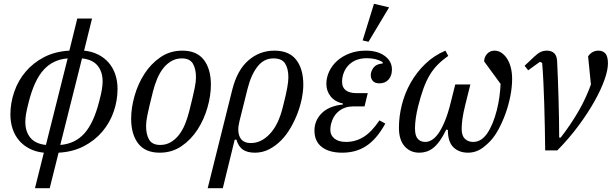

<svg xmlns="http://www.w3.org/2000/svg" viewBox="-20 -796 3237 1016"><path d="M212 12Q171 8 138 -8.5Q105 -25 82 -51.5Q59 -78 47 -113.5Q35 -149 35 -190Q35 -251 55.5 -310.5Q76 -370 116 -417Q156 -464 214 -494Q272 -524 347 -528L389 -698H467L425 -528Q466 -524 499 -507.5Q532 -491 555 -464.5Q578 -438 590 -402.5Q602 -367 602 -326Q602 -264 581.5 -205Q561 -146 521 -99Q481 -52 423 -22Q365 8 290 12L243 200H165ZM338 -487Q260 -481 210.5 -426Q161 -371 132 -256Q121 -214 117.5 -191Q114 -168 114 -151Q114 -100 140.5 -67.5Q167 -35 223 -29ZM299 -29Q377 -35 426.5 -90Q476 -145 505 -260Q516 -301 519.5 -324.5Q523 -348 523 -365Q523 -416 496.5 -448.5Q470 -481 414 -487Z M828 -29Q858 -29 882.5 -43Q907 -57 926 -81Q945 -105 958.5 -137.5Q972 -170 981 -206Q992 -250 999 -279.5Q1006 -309 1010 -329Q1014 -349 1015.5 -362Q1017 -375 1017 -387Q1017 -432 1000.5 -459.5Q984 -487 942 -487Q912 -487 887.5 -473Q863 -459 844 -435Q825 -411 811.5 -378.5Q798 -346 789 -310Q778 -266 771 -236.5Q764 -207 760 -187Q756 -167 754.5 -154Q753 -141 753 -129Q753 -84 769.5 -56.5Q786 -29 828 -29ZM825 12Q749 12 711.5 -36.5Q674 -85 674 -168Q674 -225 692 -288.5Q710 -352 744.5 -405.5Q779 -459 829.5 -493.5Q880 -528 945 -528Q1021 -528 1058.5 -479.5Q1096 -431 1096 -348Q1096 -291 1078 -227.5Q1060 -164 1025.5 -110.5Q991 -57 940.5 -22.5Q890 12 825 12Z M1209 -321Q1235 -425 1294.5 -476.5Q1354 -528 1432 -528Q1510 -528 1547.5 -479.5Q1585 -431 1585 -348Q1585 -316 1577.5 -277Q1570 -238 1555 -198Q1540 -158 1518 -120Q1496 -82 1467.5 -53Q1439 -24 1404 -6Q1369 12 1329 12Q1289 12 1265.5 -4Q1242 -20 1231 -57H1222L1159 200H1079ZM1308 -39Q1362 -39 1407.5 -87Q1453 -135 1476 -227Q1485 -263 1491 -288.5Q1497 -314 1500 -332Q1503 -350 1504.5 -362.5Q1506 -375 1506 -387Q1506 -432 1489 -459.5Q1472 -487 1427 -487Q1376 -487 1342 -443Q1308 -399 1290 -326L1247 -154Q1234 -103 1249 -71Q1264 -39 1308 -39Z M1850 -233Q1805 -233 1774 -208.5Q1743 -184 1732 -141Q1728 -125 1728 -109Q1728 -80 1750 -62.5Q1772 -45 1811 -45Q1861 -45 1903.5 -71Q1946 -97 1988 -159L2019 -142Q1995 -99 1969.5 -69.5Q1944 -40 1915.5 -22Q1887 -4 1856 4Q1825 12 1791 12Q1722 12 1683 -18Q1644 -48 1644 -105Q1644 -158 1682 -196.5Q1720 -235 1794 -243L1795 -248Q1753 -257 1730 -285.5Q1707 -314 1707 -352Q1707 -386 1722 -418Q1737 -450 1764.5 -474.5Q1792 -499 1830.5 -513.5Q1869 -528 1916 -528Q1978 -528 2016 -500Q2054 -472 2054 -428Q2054 -396 2036.5 -375.5Q2019 -355 1988 -355Q1964 -355 1953 -367.5Q1942 -380 1942 -398Q1942 -419 1957 -438.5Q1972 -458 2005 -460V-467Q1972 -488 1922 -488Q1871 -488 1838 -463Q1805 -438 1794 -395Q1790 -379 1790 -364Q1790 -303 1869 -303H1926L1909 -233ZM1959 -776 2039 -757 1930 -575 1899 -582Z M2469 -349 2442 -241Q2431 -196 2427 -166.5Q2423 -137 2423 -113Q2423 -78 2440 -61.5Q2457 -45 2484 -45Q2527 -45 2558 -90Q2589 -135 2609 -213Q2626 -281 2629 -352L2542 -471Q2542 -494 2557.5 -511Q2573 -528 2597 -528Q2616 -528 2633 -517Q2650 -506 2663 -486Q2676 -466 2683 -438.5Q2690 -411 2690 -379Q2690 -335 2680.5 -287Q2671 -239 2654.5 -193.5Q2638 -148 2616.5 -109Q2595 -70 2570 -45Q2536 -11 2510 0.5Q2484 12 2457 12Q2409 12 2379.5 -16.5Q2350 -45 2350 -108L2342 -111Q2325 -76 2308 -52Q2291 -28 2273.5 -14Q2256 0 2237.5 6Q2219 12 2199 12Q2151 12 2121 -22Q2091 -56 2091 -120Q2091 -180 2106.5 -241.5Q2122 -303 2153 -358Q2184 -413 2230 -457.5Q2276 -502 2337 -528L2352 -500Q2319 -477 2295.5 -453Q2272 -429 2254 -399Q2236 -369 2221.5 -329.5Q2207 -290 2193 -235Q2176 -167 2176 -116Q2176 -78 2190.5 -61.5Q2205 -45 2231 -45Q2248 -45 2266 -56Q2284 -67 2301 -91.5Q2318 -116 2334.5 -156Q2351 -196 2365 -253L2389 -349Z M2865 0Q2864 -61 2863 -123.5Q2862 -186 2860 -245.5Q2858 -305 2855.5 -360.5Q2853 -416 2849 -463L2837 -469L2775 -424L2756 -448L2807 -496Q2827 -515 2842 -521.5Q2857 -528 2874 -528Q2897 -528 2911.5 -515.5Q2926 -503 2928 -474Q2930 -433 2932 -382.5Q2934 -332 2935.5 -277.5Q2937 -223 2938 -169Q2939 -115 2939 -68H2947Q2973 -101 2997.5 -137.5Q3022 -174 3043 -210.5Q3064 -247 3080 -282.5Q3096 -318 3107 -349L3092 -498Q3113 -528 3147 -528Q3170 -528 3183.5 -513Q3197 -498 3197 -460Q3197 -425 3178.5 -373Q3160 -321 3125.5 -259.5Q3091 -198 3041.5 -131Q2992 -64 2929 0Z"/></svg>

Font: IBM Plex Serif
Style: Italic
Weight: 400
Italic angle: -14°
Designer: Mike Abbink, Paul van der Laan, Pieter van Rosmalen
Foundry: Bold Monday
Version: Version 3.001